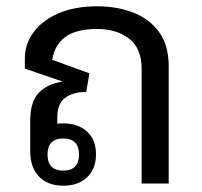

<svg xmlns="http://www.w3.org/2000/svg" viewBox="-20 -583 642 610"><path d="M181 7Q132 7 104 -22Q76 -51 76 -103V-199Q76 -261 104 -289Q132 -317 176 -323V-325L59 -365V-398Q59 -443 86.5 -480.5Q114 -518 165.5 -540.5Q217 -563 289 -563Q352 -563 403.5 -543Q455 -523 485.5 -481Q516 -439 516 -372V0H430V-363Q430 -430 390 -460.5Q350 -491 288 -491Q222 -491 187.5 -465.5Q153 -440 146 -393L264 -350L254 -291Q214 -291 188 -273Q162 -255 162 -209V-190Q171 -191 181 -191Q228 -191 256.5 -165Q285 -139 285 -93Q285 -47 257 -20Q229 7 181 7ZM181 -41Q231 -41 231 -92Q231 -143 181 -143Q131 -143 131 -92Q131 -41 181 -41Z"/></svg>

Font: Noto Sans Thai Looped
Style: Regular
Weight: 400
Designer: Sasikarn Vongin, Ben Mitchell
Foundry: The Fontpad Ltd
Version: Version 1.001; ttfautohint (v1.8.4.7-5d5b)